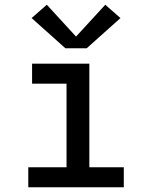

<svg xmlns="http://www.w3.org/2000/svg" viewBox="-20 -788 640 808"><path d="M99 0V-84H260V-436H115V-520H356V-84H501V0ZM255 -585 113 -712 177 -768 300 -634 423 -768 487 -712 345 -585Z"/></svg>

Font: Iosevka SS04 Medium Extended
Style: Regular
Weight: 500
Width: 7
Monospace: yes
Designer: Belleve Invis
Foundry: Belleve Invis
Version: Version 19.0.0; ttfautohint (v1.8.4)